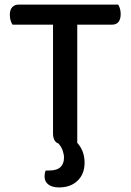

<svg xmlns="http://www.w3.org/2000/svg" viewBox="-20 -627 572 840"><path d="M318 -519V-2Q350 33 350 85Q350 134 319.5 163.5Q289 193 238 193Q209 193 192 180.5Q175 168 175 145Q175 139 176 132Q177 125 180 119H194Q229 119 244.5 104Q260 89 260 63Q260 49 254.5 32.5Q249 16 236 1Q212 -7 212 -44V-519H35Q30 -526 26.5 -537Q23 -548 23 -562Q23 -584 33.5 -595.5Q44 -607 62 -607H497Q501 -601 504.5 -590Q508 -579 508 -566Q508 -519 469 -519Z"/></svg>

Font: Baloo Tammudu 2 Medium
Style: Regular
Weight: 500
Designer: Maithili Shingre, Omkar Shende and Ek Type
Foundry: Ek Type
Version: Version 1.640;hotconv 1.0.111;makeotfexe 2.5.65597; ttfautoh